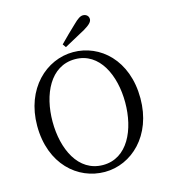

<svg xmlns="http://www.w3.org/2000/svg" viewBox="-136 -1057 1042 1180"><g transform="rotate(-15 384.5 -466.5)"><path d="M336 -808 351 -787C396 -811 441 -836 485 -860C524 -883 538 -899 538 -916C538 -936 522 -949 502 -949C486 -949 468 -938 439 -909C405 -877 371 -844 336 -808ZM153 -365C153 -537 227 -701 385 -701C541 -701 615 -537 615 -365C615 -192 541 -28 385 -28C227 -28 153 -192 153 -365ZM385 -746C214 -746 55 -601 55 -365C55 -121 213 16 385 16C555 16 712 -128 712 -365C712 -609 555 -746 385 -746Z"/></g></svg>

Font: Source Han Serif AKR9
Style: Regular
Weight: 400
Designer: Ryoko NISHIZUKA 西塚涼子 (kana & ideographs); Frank Grießhammer (Latin, Greek & Cyrillic); Sandoll Communications 산돌커뮤니케이션, 
Foundry: Adobe Systems Incorporated
Version: Version 1.005;hotconv 1.0.107;makeotfexe 2.5.65593